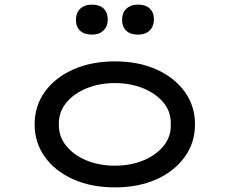

<svg xmlns="http://www.w3.org/2000/svg" viewBox="-20 -802 995 832"><path d="M478 10Q376 10 297.5 -25Q219 -60 174.5 -122Q130 -184 130 -263Q130 -343 174.5 -404.5Q219 -466 297.5 -501Q376 -536 478 -536Q580 -536 658 -501Q736 -466 780.5 -404.5Q825 -343 825 -263Q825 -184 780.5 -122Q736 -60 658 -25Q580 10 478 10ZM478 -84Q546 -84 601.5 -107Q657 -130 689.5 -170.5Q722 -211 720 -263Q722 -316 689.5 -356Q657 -396 601.5 -419Q546 -442 478 -442Q410 -442 354.5 -419Q299 -396 266.5 -356Q234 -316 235 -263Q234 -211 266.5 -170.5Q299 -130 354.5 -107Q410 -84 478 -84ZM578 -652Q545 -652 527 -669Q509 -686 509 -717Q509 -746 527.5 -764Q546 -782 578 -782Q611 -782 629 -765Q647 -748 647 -717Q647 -688 628.5 -670Q610 -652 578 -652ZM378 -652Q345 -652 327 -669Q309 -686 309 -717Q309 -746 327.5 -764Q346 -782 378 -782Q411 -782 429 -765Q447 -748 447 -717Q447 -688 428.5 -670Q410 -652 378 -652Z"/></svg>

Font: Lexend Zetta
Style: Regular
Weight: 400
Designer: Bonnie Shaver-Troup, Thomas Jockin
Foundry: Lexend
Version: Version 1.007